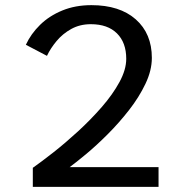

<svg xmlns="http://www.w3.org/2000/svg" viewBox="-20 -726 750 746"><path d="M570 -501Q570 -452.5 545.2 -400.5Q520.5 -348.5 481.5 -298.5Q442.5 -248.5 398.5 -204.5Q354.5 -160.5 314.8 -127.5Q275 -94.5 250.5 -76.5H596V0H107.5V-74Q141 -97.5 187.8 -134.2Q234.5 -171 283.8 -216.2Q333 -261.5 375.5 -310.2Q418 -359 444.2 -407.2Q470.5 -455.5 470.5 -497.5Q470.5 -560.5 434.5 -596.2Q398.5 -632 333 -632Q290.5 -632 257 -613.5Q223.5 -595 199.8 -566.5Q176 -538 162.5 -509L80.5 -552Q100 -594.5 135.8 -629.5Q171.5 -664.5 222 -685.2Q272.5 -706 335 -706Q445 -706 507.5 -650.8Q570 -595.5 570 -501Z"/></svg>

Font: League Mono
Style: Regular
Weight: 400
Width: 6
Designer: Tyler Finck
Foundry: The League of Moveable Type / Tyler Finck
Version: Version 2.300;RELEASE